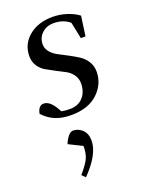

<svg xmlns="http://www.w3.org/2000/svg" viewBox="-143 -521 675 894"><g transform="rotate(-20 194.5 -74.5)"><path d="M22 -47.9Q28.8 -86.9 56.2 -86.9Q89.8 -86.9 121.1 -24.9Q138.2 -21 163.1 -21Q204.1 -21 228 -47.4Q252 -73.7 252 -116.2Q252 -140.6 238.3 -159.4Q224.6 -178.2 204.3 -188.7Q184.1 -199.2 160.4 -211.4Q136.7 -223.6 116.5 -235.4Q96.2 -247.1 82.5 -267.8Q68.8 -288.6 68.8 -315.9Q68.8 -376 114.7 -414.1Q160.6 -452.1 231.9 -452.1Q267.1 -452.1 301.8 -441.2Q336.4 -430.2 359.9 -412.1L346.2 -314H323.2L306.2 -396Q274.9 -422.9 227.1 -422.9Q191.9 -422.9 168.9 -401.1Q146 -379.4 146 -347.2Q146 -326.2 160.4 -308.8Q174.8 -291.5 196 -280.8Q217.3 -270 242.4 -256.6Q267.6 -243.2 288.8 -229.7Q310.1 -216.3 324.5 -193.8Q338.9 -171.4 338.9 -143.1Q338.9 -81.1 291.5 -36.6Q244.1 7.8 159.2 7.8Q116.2 7.8 83.3 -5.1Q50.3 -18.1 22 -47.9ZM96.2 128.9Q103 109.9 115.5 94Q127.9 78.1 141.1 78.1Q167.5 78.1 187.3 97.7Q207 117.2 207 150.9Q207 218.3 124 303.2L106.9 286.1Q139.2 249 151.1 224.9Q163.1 200.7 163.1 162.1Z"/></g></svg>

Font: Dihjauti S
Style: Bold Italic
Weight: 700
Italic angle: -9°
Designer: T. Christopher White
Version: Version 3.0.0